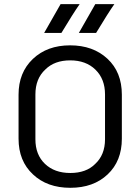

<svg xmlns="http://www.w3.org/2000/svg" viewBox="-20 -894 676 924"><path d="M363.3 -874Q333 -831.1 275.4 -735.4H192.4Q215.8 -775.4 271.5 -874ZM530.3 -874Q500 -831.1 442.4 -735.4H359.4Q382.8 -775.4 438.5 -874ZM150.4 -439.5V-223.6Q150.4 -149.4 196.3 -105.5Q242.2 -61.5 318.4 -61.5Q394.5 -61.5 437.5 -104.5Q485.4 -148.4 485.4 -223.6V-439.5Q485.4 -513.7 439.5 -558.6Q393.6 -603.5 317.9 -603.5Q242.2 -603.5 198.2 -559.6Q150.4 -515.6 150.4 -439.5ZM69.3 -438.5Q69.3 -544.9 138.2 -610.4Q207 -675.8 317.4 -675.8Q427.7 -675.8 497.1 -611.3Q566.4 -546.9 566.4 -438.5V-226.6Q566.4 -119.1 498 -54.7Q429.7 9.8 318.4 9.8Q207 9.8 138.7 -54.7Q69.3 -119.1 69.3 -226.6Z"/></svg>

Font: BF_TEXT
Style: Regular
Weight: 400
Foundry: EA DICE
Version: Version 1.404